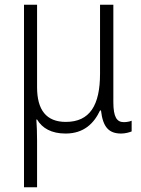

<svg xmlns="http://www.w3.org/2000/svg" viewBox="-20 -552 595 808"><path d="M81 236H136V40C136 8 135 -22 133 -49H136C158 -12 197 10 256 10C334 10 376 -34 401 -87H405C413 -17 438 10 490 10C507 10 525 5 534 1V-44C525 -40 512 -38 501 -38C472 -38 457 -59 457 -122V-532H401V-242C401 -109 358 -39 257 -39C175 -39 136 -89 136 -185V-532H81Z"/></svg>

Font: Noto Sans SemiCondensed Light
Style: Regular
Weight: 300
Width: 4
Designer: Monotype Design Team
Foundry: Monotype Imaging Inc.
Version: Version 2.013